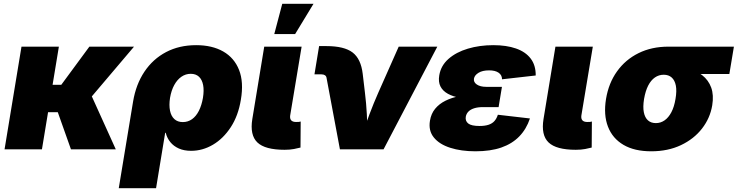

<svg xmlns="http://www.w3.org/2000/svg" viewBox="-20 -784 3873 1008"><path d="M289.1 -539.1 200.2 0H3.9L92.8 -539.1ZM683.6 -539.1 391.6 -194.8H195.8L214.8 -338.9H301.8L449.2 -539.1ZM352.5 0 280.3 -203.6 459.5 -283.7 587.9 0Z M603.5 204.1 678.7 -251Q693.8 -341.3 738.3 -407.7Q782.7 -474.1 851.8 -510.5Q920.9 -546.9 1009.8 -546.9Q1093.8 -546.9 1151.9 -513.7Q1210 -480.5 1235.1 -416.7Q1260.3 -353 1244.6 -260.7Q1231 -176.8 1191.7 -116.5Q1152.3 -56.2 1097.9 -24.2Q1043.5 7.8 983.4 7.8Q946.3 7.8 918.9 -4.4Q891.6 -16.6 874.3 -37.8Q856.9 -59.1 850.1 -86.9H847.2L799.3 204.1ZM939.9 -143.1Q966.8 -143.1 988.3 -158.4Q1009.8 -173.8 1024.2 -202.4Q1038.6 -231 1045.4 -270Q1051.8 -309.6 1046.4 -337.6Q1041 -365.7 1024.7 -381.1Q1008.3 -396.5 981.4 -396.5Q954.6 -396.5 932.4 -381.1Q910.2 -365.7 894.8 -337.6Q879.4 -309.6 872.6 -270Q866.7 -231.4 872.6 -202.9Q878.4 -174.3 895.5 -158.7Q912.6 -143.1 939.9 -143.1Z M1474.1 2.4Q1371.6 2.4 1331.3 -36.1Q1291 -74.7 1304.7 -159.2L1367.2 -539.1H1563.5L1503.4 -177.7Q1501 -161.1 1508.8 -152.3Q1516.6 -143.6 1534.2 -143.6Q1543 -143.6 1548.8 -144Q1554.7 -144.5 1558.6 -146L1557.6 -9.3Q1544.9 -5.9 1523.4 -1.7Q1502 2.4 1474.1 2.4ZM1419.9 -605 1461.9 -764.2H1626L1529.3 -605Z M1764.6 0 1694.3 -375.5Q1692.9 -384.3 1686 -388.9Q1679.2 -393.6 1668 -393.6H1630.9L1655.3 -542H1693.8Q1787.1 -542 1831.1 -508.5Q1875 -475.1 1884.3 -396L1896 -296.9Q1902.8 -242.2 1905.8 -185.5Q1908.7 -128.9 1910.6 -64.5H1876Q1898.9 -128.9 1920.2 -185.3Q1941.4 -241.7 1965.8 -296.9L2073.2 -539.1H2275.9L1993.7 0Z M2476.1 10.3Q2400.9 10.3 2343.8 -8.1Q2286.6 -26.4 2257.6 -62.3Q2228.5 -98.1 2237.3 -150.4Q2243.2 -187 2264.4 -212.9Q2285.6 -238.8 2319.1 -255.4Q2352.5 -272 2395.5 -280Q2438.5 -288.1 2488.3 -288.1H2608.4L2597.7 -221.7H2515.1Q2488.8 -221.7 2469.5 -215.6Q2450.2 -209.5 2439.2 -198.2Q2428.2 -187 2425.3 -170.9Q2421.9 -148.9 2438.2 -135.7Q2454.6 -122.6 2497.6 -122.6Q2525.4 -122.6 2544.7 -128.9Q2564 -135.3 2575.7 -148.4Q2587.4 -161.6 2593.8 -181.6L2762.2 -162.1Q2743.7 -106.4 2706.3 -67.9Q2668.9 -29.3 2612.1 -9.5Q2555.2 10.3 2476.1 10.3ZM2485.8 -263.2Q2438 -263.2 2398.7 -269.8Q2359.4 -276.4 2332 -291.3Q2304.7 -306.2 2292.5 -330.1Q2280.3 -354 2286.1 -388.2Q2294.4 -439.5 2334.7 -474.9Q2375 -510.3 2436.5 -528.6Q2498 -546.9 2569.8 -546.9Q2638.7 -546.9 2688.7 -529.5Q2738.8 -512.2 2765.9 -476.8Q2793 -441.4 2792.5 -387.7L2615.7 -367.7Q2615.7 -389.6 2597.9 -402.1Q2580.1 -414.6 2547.9 -414.6Q2512.7 -414.6 2491.9 -401.6Q2471.2 -388.7 2468.3 -371.1Q2465.3 -352.5 2483.4 -340.3Q2501.5 -328.1 2532.7 -328.1H2615.2L2604.5 -263.2Z M3002.9 2.4Q2900.4 2.4 2860.1 -36.1Q2819.8 -74.7 2833.5 -159.2L2896 -539.1H3092.3L3032.2 -177.7Q3029.8 -161.1 3037.6 -152.3Q3045.4 -143.6 3063 -143.6Q3071.8 -143.6 3077.6 -144Q3083.5 -144.5 3087.4 -146L3086.4 -9.3Q3073.7 -5.9 3052.2 -1.7Q3030.8 2.4 3002.9 2.4Z M3398.9 10.3Q3311 10.3 3253.4 -23.4Q3195.8 -57.1 3171.9 -118.9Q3147.9 -180.7 3161.6 -264.6Q3175.3 -347.7 3219.5 -409.4Q3263.7 -471.2 3332.5 -505.1Q3401.4 -539.1 3488.8 -539.1H3833L3809.1 -395.5H3571.3L3464.4 -391.6Q3439 -391.6 3418.2 -377.2Q3397.5 -362.8 3383.1 -335Q3368.7 -307.1 3361.3 -264.6Q3354.5 -222.7 3360.1 -194.6Q3365.7 -166.5 3381.8 -152.1Q3397.9 -137.7 3423.3 -137.7Q3448.2 -137.7 3469 -152.1Q3489.7 -166.5 3504.6 -194.6Q3519.5 -222.7 3526.4 -264.6Q3533.7 -307.1 3528.1 -335Q3522.5 -362.8 3506.3 -377.2Q3490.2 -391.6 3464.8 -391.6L3473.1 -440.9Q3534.2 -440.9 3583.5 -428.2Q3632.8 -415.5 3666.3 -389.4Q3699.7 -363.3 3713.9 -324Q3728 -284.7 3719.2 -231Q3708 -163.6 3665.5 -108.9Q3623 -54.2 3554.9 -22Q3486.8 10.3 3398.9 10.3Z"/></svg>

Font: Inter 18pt Black
Style: Italic
Weight: 900
Italic angle: -9.3988°
Designer: Rasmus Andersson
Foundry: rsms
Version: Version 4.001;git-66647c0bb